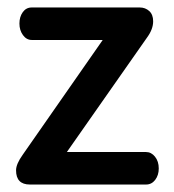

<svg xmlns="http://www.w3.org/2000/svg" viewBox="-20 -494 465 514"><path d="M159 -87H371Q385 -87 395 -74.5Q405 -62 405 -43Q405 -25 395.5 -12.5Q386 0 371 0H60Q23 0 23 -38Q23 -55 41 -80L255 -387H65Q51 -387 41.5 -400Q32 -413 32 -431Q32 -449 41 -461.5Q50 -474 65 -474H354Q369 -474 379.5 -464.5Q390 -455 390 -437Q390 -416 374 -394Z"/></svg>

Font: AkaAcidDosis
Style: SemiBold
Weight: 600
Designer: Edgar Tolentino, Pablo Impallari, Igino Marini, Cyberella
Foundry: Edgar Tolentino, Pablo Impallari, Igino Marini, Cyberella
Version: Version 1.007